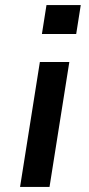

<svg xmlns="http://www.w3.org/2000/svg" viewBox="-20 -736 351 756"><path d="M145 -602 163 -716H298L280 -602ZM59 0 137 -492H253L175 0Z"/></svg>

Font: Nunito Sans 10pt Expanded SemiBold
Style: Italic
Weight: 600
Width: 7
Italic angle: -9°
Designer: Vernon Adams
Foundry: Vernon Adams
Version: Version 3.101;gftools[0.9.27]